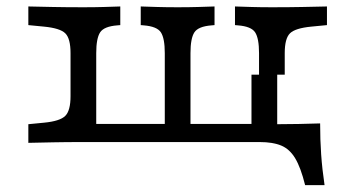

<svg xmlns="http://www.w3.org/2000/svg" viewBox="-20 -433 1031 582"><path d="M232.8 -2.4Q180.2 -2.4 141.5 -1.6Q102.8 -0.8 65.9 0V-56.5L113.3 -61.1Q162.1 -65.8 177.9 -81.8Q193.8 -97.7 193.8 -141.5V-271.9Q193.8 -316.4 177.9 -332Q162.1 -347.6 113.3 -352.3L65.9 -356.9V-413.4Q102.8 -412.6 141.5 -411.8Q180.2 -411 232.8 -411Q268.1 -411 294.1 -411.8Q320.2 -412.6 344.6 -413.4V-356.9L335.6 -356.1Q295.3 -353 283.5 -334.9Q271.7 -316.8 271.7 -271.9V-57.3H811.9L843.1 -2.4H232.8ZM479.5 -11.8V-271.9Q479.5 -316.8 467.7 -334.9Q455.9 -353 415.6 -356.1L406.6 -356.9V-413.4Q431 -412.6 457.5 -411.8Q483.9 -411 518.5 -411Q553.8 -411 579.8 -411.8Q605.9 -412.6 630.3 -413.4V-356.9L621.3 -356.1Q581 -353 569.2 -334.9Q557.4 -316.8 557.4 -271.9V-11.8ZM765.2 -206.7V-271.9Q765.2 -316.8 753.4 -334.9Q741.6 -353 701.3 -356.1L692.3 -356.9V-413.4Q716.7 -412.6 743.1 -411.8Q769.6 -411 804.2 -411Q856.7 -411 895.4 -411.8Q934.1 -412.6 971.1 -413.4V-356.9L923.6 -352.3Q874.9 -347.6 859 -332Q843.1 -316.4 843.1 -271.9V-206.7ZM742.3 -2.4V-206.7H820.3V-2.4ZM742.3 -2.4 743.1 -10.5 752.5 -56.5H766.9H819.5Q852.7 -56.5 885.3 -57.2Q918 -58 950.4 -58.9Q950.4 -9.3 953.5 35.1Q956.6 79.5 963.8 128.2H904.9Q891.6 74.6 874.7 46.7Q857.9 18.8 832.4 8.2Q806.9 -2.4 766.9 -2.4Z"/></svg>

Font: Playfair 5pt SemiExpanded Light
Style: Regular
Weight: 300
Width: 6
Designer: Claus Eggers Sørensen
Foundry: Claus Eggers Sørensen
Version: Version 2.203